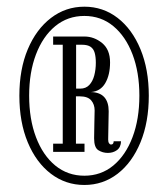

<svg xmlns="http://www.w3.org/2000/svg" viewBox="-20 -726 482 560"><path d="M226 -186.5Q171.5 -186.5 128.5 -219.2Q85.5 -252 61 -310.8Q36.5 -369.5 36.5 -447Q36.5 -524 61 -582.2Q85.5 -640.5 128.5 -673.5Q171.5 -706.5 226 -706.5Q280.5 -706.5 323 -673.8Q365.5 -641 389.8 -582.2Q414 -523.5 414 -447Q414 -370 389.8 -311Q365.5 -252 323 -219.2Q280.5 -186.5 226 -186.5ZM226 -213.5Q274.5 -213.5 310.5 -243.2Q346.5 -273 366.5 -325.8Q386.5 -378.5 386.5 -447Q386.5 -515 366.5 -567.5Q346.5 -620 310.5 -649.8Q274.5 -679.5 226 -679.5Q177.5 -679.5 141.2 -649.8Q105 -620 85 -567.5Q65 -515 65 -447Q65 -378.5 85 -325.8Q105 -273 141.2 -243.2Q177.5 -213.5 226 -213.5ZM294.5 -280Q279.5 -280 267 -287.8Q254.5 -295.5 254.5 -322.5Q254.5 -345.5 255.2 -365.8Q256 -386 256 -404Q256 -421.5 246 -433.2Q236 -445 212.5 -445H201.5V-307H226.5V-283H135V-307H163V-595.5H135V-619.5H226Q254.5 -619.5 277.8 -600.5Q301 -581.5 301 -544Q301 -507.5 287 -483.5Q273 -459.5 245 -457.5Q271 -457 284 -442.8Q297 -428.5 297 -401.5Q297 -378 296.2 -357.2Q295.5 -336.5 295.5 -319Q295.5 -312 298 -308.2Q300.5 -304.5 304 -304.5Q311.5 -304.5 311.5 -314H333Q332.5 -296.5 321.2 -288.2Q310 -280 294.5 -280ZM202 -467.5H214Q230.5 -467.5 240.5 -478.2Q250.5 -489 255 -506.2Q259.5 -523.5 259.5 -543Q259.5 -560 256.2 -571.8Q253 -583.5 244.2 -589.5Q235.5 -595.5 219 -595.5H202Z"/></svg>

Font: Imbue Thin
Style: Regular
Weight: 400
Version: Version 1.102